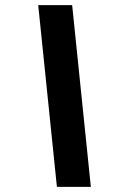

<svg xmlns="http://www.w3.org/2000/svg" viewBox="-20 -710 457 745"><path d="M332.5 15H200.8L128.3 -690H260Z"/></svg>

Font: Funnel Sans Light ExtraBold
Style: Italic
Weight: 800
Italic angle: -14.036°
Version: Version 1.000